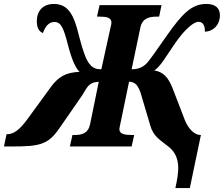

<svg xmlns="http://www.w3.org/2000/svg" viewBox="-73 -740 1131 970"><path d="M813 210H886L942 -58H938C911 -59 879 -87 861 -133L799 -294C777 -350 751 -377 707 -384C740 -407 763 -451 812 -522C863 -596 908 -630 929 -630C956 -630 963 -604 962 -580C1005 -581 1038 -615 1038 -662C1038 -699 1016 -720 969 -720C896 -720 848 -672 769 -559C718 -486 688 -443 670 -422C649 -400 625 -390 592 -390L636 -600C646 -649 682 -656 720 -656H731L743 -714H430L417 -656H428C464 -656 490 -652 490 -626C490 -620 488 -611 486 -604L439 -390C405 -390 391 -401 376 -421C363 -439 347 -476 326 -559C302 -659 275 -720 199 -720C144 -720 113 -685 113 -633C113 -599 124 -581 144 -573C154 -603 172 -629 202 -629C237 -629 249 -594 269 -518C289 -438 310 -395 329 -377C259 -374 221 -353 180 -295L64 -136C26 -84 -4 -62 -37 -62H-40L-53 0H-14C128 0 170 -9 227 -92L344 -261C365 -293 371 -324 426 -327L382 -112C372 -65 339 -58 304 -58H293L280 0H592L605 -58H594C558 -58 530 -62 530 -88C530 -94 533 -103 537 -124L579 -327C608 -327 627 -311 642 -255L686 -107C701 -50 738 -32 781 3C844 55 830 132 813 210Z"/></svg>

Font: Noto Serif Condensed Black
Style: Italic
Weight: 900
Width: 3
Italic angle: -12°
Designer: Monotype Design Team
Foundry: Monotype Imaging Inc.
Version: Version 2.013